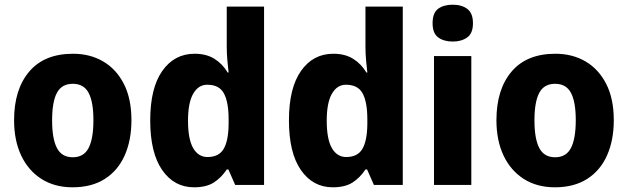

<svg xmlns="http://www.w3.org/2000/svg" viewBox="-20 -788 2675 818"><path d="M540 -276Q540 -191 511.5 -126.5Q483 -62 427 -26Q371 10 289 10Q212 10 156 -26Q100 -62 70 -126Q40 -190 40 -276Q40 -407 104.5 -483Q169 -559 291 -559Q364 -559 420 -526Q476 -493 508 -430Q540 -367 540 -276ZM202 -275Q202 -197 222.5 -157.5Q243 -118 290 -118Q337 -118 357.5 -157.5Q378 -197 378 -276Q378 -354 357.5 -392.5Q337 -431 290 -431Q243 -431 222.5 -392.5Q202 -354 202 -275Z M807 10Q722 10 671 -63.5Q620 -137 620 -275Q620 -413 671.5 -486Q723 -559 809 -559Q859 -559 893.5 -537.5Q928 -516 950 -479H954Q951 -503 948.5 -532.5Q946 -562 946 -590V-760H1105V0H982L953 -66H946Q923 -31 891 -10.5Q859 10 807 10ZM864 -119Q912 -119 932.5 -153Q953 -187 954 -258V-280Q954 -353 934 -390Q914 -427 863 -427Q825 -427 803 -388.5Q781 -350 781 -274Q781 -195 803 -157Q825 -119 864 -119Z M1398 10Q1313 10 1262 -63.5Q1211 -137 1211 -275Q1211 -413 1262.5 -486Q1314 -559 1400 -559Q1450 -559 1484.5 -537.5Q1519 -516 1541 -479H1545Q1542 -503 1539.5 -532.5Q1537 -562 1537 -590V-760H1696V0H1573L1544 -66H1537Q1514 -31 1482 -10.5Q1450 10 1398 10ZM1455 -119Q1503 -119 1523.5 -153Q1544 -187 1545 -258V-280Q1545 -353 1525 -390Q1505 -427 1454 -427Q1416 -427 1394 -388.5Q1372 -350 1372 -274Q1372 -195 1394 -157Q1416 -119 1455 -119Z M1909 -768Q1947 -768 1971 -750Q1995 -732 1995 -689Q1995 -646 1970.5 -628.5Q1946 -611 1909 -611Q1871 -611 1847 -628.5Q1823 -646 1823 -689Q1823 -733 1846.5 -750.5Q1870 -768 1909 -768ZM1988 -549V0H1829V-549Z M2595 -276Q2595 -191 2566.5 -126.5Q2538 -62 2482 -26Q2426 10 2344 10Q2267 10 2211 -26Q2155 -62 2125 -126Q2095 -190 2095 -276Q2095 -407 2159.5 -483Q2224 -559 2346 -559Q2419 -559 2475 -526Q2531 -493 2563 -430Q2595 -367 2595 -276ZM2257 -275Q2257 -197 2277.5 -157.5Q2298 -118 2345 -118Q2392 -118 2412.5 -157.5Q2433 -197 2433 -276Q2433 -354 2412.5 -392.5Q2392 -431 2345 -431Q2298 -431 2277.5 -392.5Q2257 -354 2257 -275Z"/></svg>

Font: Noto Sans Gujarati SemiCondensed ExtraBold
Style: Regular
Weight: 800
Width: 4
Designer: Jelle Bosma - Monotype Design Team, Universal Thirst
Foundry: Monotype Imaging Inc.
Version: Version 2.106; ttfautohint (v1.8.4.7-5d5b)